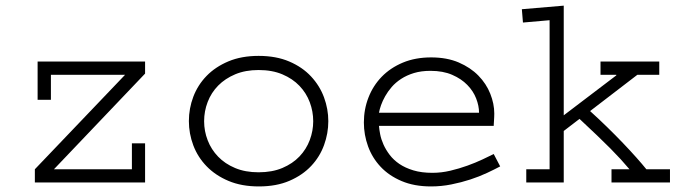

<svg xmlns="http://www.w3.org/2000/svg" viewBox="-20 -649 2440 683"><path d="M496.1 -387.2 171.9 -46.9H449.2V-139.2H496.1V0H104V-46.9L424.8 -382.8H161.1V-293.9H113.8V-430.2H496.1Z M651.9 -218.3Q651.9 -263.2 667.7 -304.9Q683.6 -346.7 714.8 -378.9Q746.1 -411.1 792.5 -430.7Q838.9 -450.2 899.9 -450.2Q962.4 -450.2 1009 -430.2Q1055.7 -410.2 1086.4 -377.2Q1117.2 -344.2 1132.6 -302.7Q1147.9 -261.2 1147.9 -217.8Q1147.9 -174.8 1132.8 -133.1Q1117.7 -91.3 1086.9 -58.6Q1056.2 -25.9 1009.8 -5.9Q963.4 14.2 900.9 14.2Q839.4 14.2 793 -5.4Q746.6 -24.9 715.1 -57.4Q683.6 -89.8 667.7 -131.8Q651.9 -173.8 651.9 -218.3ZM706.1 -217.8Q706.1 -182.6 718.8 -149.9Q731.4 -117.2 755.9 -91.8Q780.3 -66.4 816.4 -51.3Q852.5 -36.1 899.9 -36.1Q948.2 -36.1 984.6 -51.5Q1021 -66.9 1045.4 -92.5Q1069.8 -118.2 1082 -150.9Q1094.2 -183.6 1094.2 -217.8Q1094.2 -252.4 1082 -285.2Q1069.8 -317.9 1045.4 -343.5Q1021 -369.1 984.6 -384.5Q948.2 -399.9 899.9 -399.9Q853 -399.9 816.9 -384.8Q780.8 -369.6 756.1 -344.5Q731.4 -319.3 718.8 -286.4Q706.1 -253.4 706.1 -217.8Z M1759.3 -57.1Q1739.3 -46.4 1712.2 -33.7Q1685.1 -21 1653.1 -10.5Q1621.1 0 1585.4 7.1Q1549.8 14.2 1513.2 14.2Q1453.6 14.2 1408.7 -4.9Q1363.8 -23.9 1334 -55.7Q1304.2 -87.4 1289.3 -128.4Q1274.4 -169.4 1274.4 -213.4Q1274.4 -260.3 1290.8 -302.2Q1307.1 -344.2 1337.9 -376Q1368.7 -407.7 1413.1 -426.3Q1457.5 -444.8 1513.7 -444.8Q1569.8 -444.8 1611.8 -426.8Q1653.8 -408.7 1681.9 -379.9Q1710 -351.1 1724.1 -315.4Q1738.3 -279.8 1738.3 -245.1Q1738.3 -239.3 1738 -232.7Q1737.8 -226.1 1737.3 -220Q1736.8 -213.9 1736.6 -208.7Q1736.3 -203.6 1736.3 -201.2H1328.1Q1329.1 -188 1332.5 -170.7Q1335.9 -153.3 1344.2 -134.8Q1352.5 -116.2 1366.2 -98.1Q1379.9 -80.1 1400.6 -65.9Q1421.4 -51.8 1450.4 -43Q1479.5 -34.2 1518.1 -34.2Q1549.8 -34.2 1581.8 -41.7Q1613.8 -49.3 1642.8 -59.8Q1671.9 -70.3 1696.3 -81.8Q1720.7 -93.3 1736.3 -101.1ZM1684.1 -248Q1684.1 -272.5 1673.8 -298.8Q1663.6 -325.2 1642.3 -346.9Q1621.1 -368.7 1588.6 -382.8Q1556.2 -397 1511.2 -397Q1478.5 -397 1452.6 -389.2Q1426.8 -381.3 1407 -368.4Q1387.2 -355.5 1373.3 -339.4Q1359.4 -323.2 1350.1 -306.6Q1340.8 -290 1335.4 -274.7Q1330.1 -259.3 1328.1 -248Z M1985.4 -238.8 2172.4 -380.9V-382.8H2116.2V-430.2H2325.2V-382.8H2247.1L2079.1 -253.9Q2109.4 -226.6 2139.4 -197.3Q2169.4 -168 2195.8 -140.4Q2222.2 -112.8 2243.9 -88.4Q2265.6 -64 2279.3 -46.9H2363.3V0H2155.3V-46.9H2219.2Q2204.1 -64.9 2188 -82.5Q2171.9 -100.1 2151.4 -120.8Q2130.9 -141.6 2104.2 -167Q2077.6 -192.4 2041.5 -226.1L1985.4 -183.1V0H1852.1V-46.9H1935.1V-577.1L1840.3 -568.8L1836.4 -616.2L1985.4 -628.9Z"/></svg>

Font: Ethiopic Sadiss
Style: Regular
Weight: 400
Designer: abass alamnehe
Foundry: Senamirmir Project
Version: Version 5.100